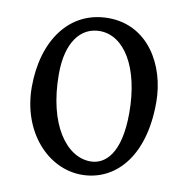

<svg xmlns="http://www.w3.org/2000/svg" viewBox="-86 -859 921 952"><g transform="rotate(10 374.5 -383.0)"><path d="M68.4 -375.5C68.4 -148.4 217.3 11.2 386.7 11.2C550.3 11.2 689.5 -125.5 689.5 -405.8C689.5 -596.2 581.5 -776.9 384.3 -776.9C185.5 -776.9 68.4 -605.5 68.4 -375.5ZM418 -61.5C299.3 -61.5 189.5 -204.1 189.5 -461.4C189.5 -623.5 258.3 -706.1 353 -706.1C476.6 -706.1 566.9 -560.1 566.9 -331.1C566.9 -127.4 493.2 -61.5 418 -61.5Z"/></g></svg>

Font: Stoke
Style: Regular
Weight: 400
Designer: Nicole Fally
Foundry: Nicole Fally
Version: Version 1.002